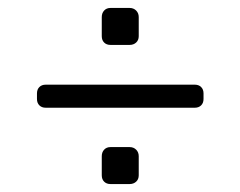

<svg xmlns="http://www.w3.org/2000/svg" viewBox="-20 -543 605 483"><path d="M306 -430H258Q248 -430 242 -436Q236 -442 236 -452V-500Q236 -510 242 -516.5Q248 -523 258 -523H306Q316 -523 322.5 -516.5Q329 -510 329 -500V-452Q329 -442 322.5 -436Q316 -430 306 -430ZM73 -294V-308Q73 -318 79 -324Q85 -330 95 -330H470Q480 -330 486 -324Q492 -318 492 -308V-294Q492 -284 486 -278Q480 -272 470 -272H95Q85 -272 79 -278Q73 -284 73 -294ZM306 -80H258Q248 -80 242 -86Q236 -92 236 -102V-150Q236 -160 242 -166.5Q248 -173 258 -173H306Q316 -173 322.5 -166.5Q329 -160 329 -150V-102Q329 -92 322.5 -86Q316 -80 306 -80Z"/></svg>

Font: Hezaedrus Light
Style: Regular
Weight: 300
Designer: Hubert & Fischer
Foundry: Hubert & Fischer
Version: Version 1.10;September 3, 2019;FontCreator 11.5.0.2425 64-bi